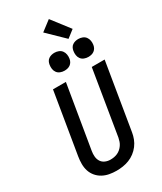

<svg xmlns="http://www.w3.org/2000/svg" viewBox="-287 -1289 1174 1394"><g transform="rotate(-30 300.0 -592.0)"><path d="M255 8Q224 8 194.5 2.5Q165 -3 139.5 -17Q114 -31 95.5 -53Q77 -75 68 -102.5Q59 -130 59 -161Q59 -192 64 -222L149 -735H257L169 -207Q165 -184 167 -161Q169 -138 180.5 -120Q192 -102 212.5 -93Q233 -84 256 -84Q271 -84 286 -86.5Q301 -89 315.5 -95.5Q330 -102 342 -112.5Q354 -123 363 -136Q372 -149 377 -163.5Q382 -178 385 -193L474 -735H582L490 -178Q486 -152 476 -126Q466 -100 449 -77.5Q432 -55 409 -37.5Q386 -20 360 -10Q334 0 307.5 4Q281 8 255 8ZM490 -810Q472 -810 455.5 -816.5Q439 -823 429 -836.5Q419 -850 416.5 -867.5Q414 -885 417 -903Q419 -916 425 -927.5Q431 -939 442 -946.5Q453 -954 465.5 -957Q478 -960 490 -960Q508 -960 524.5 -953.5Q541 -947 551 -933.5Q561 -920 564 -902.5Q567 -885 564 -867Q562 -854 555.5 -842.5Q549 -831 538.5 -823.5Q528 -816 515.5 -813Q503 -810 490 -810ZM290 -810Q272 -810 255.5 -816.5Q239 -823 229 -836.5Q219 -850 216.5 -867.5Q214 -885 217 -903Q219 -916 225 -927.5Q231 -939 242 -946.5Q253 -954 265.5 -957Q278 -960 290 -960Q308 -960 324.5 -953.5Q341 -947 351 -933.5Q361 -920 364 -902.5Q367 -885 364 -867Q362 -854 355.5 -842.5Q349 -831 338.5 -823.5Q328 -816 315.5 -813Q303 -810 290 -810ZM430 -996 294 -1128 378 -1192 492 -1044Z"/></g></svg>

Font: Iosevka Curly SmBdEx
Style: Italic
Weight: 600
Width: 7
Italic angle: -9°
Monospace: yes
Designer: Belleve Invis
Foundry: Belleve Invis
Version: Version 11.1.0; ttfautohint (v1.8.3)